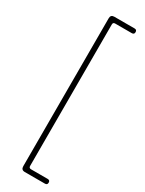

<svg xmlns="http://www.w3.org/2000/svg" viewBox="-224 -762 687 911"><g transform="rotate(30 120.0 -307.0)"><path d="M112 -694V81Q112 93 123.5 93H215Q228 93 228 106Q228 119 215 119H104.5Q84.5 119 84.5 98.5V-712Q84.5 -731.5 104.5 -731.5H215Q228 -731.5 228 -718.5Q228 -705.5 215 -705.5H123.5Q112 -705.5 112 -694Z"/></g></svg>

Font: Fraunces 144pt SuperSoft Thin
Style: Regular
Weight: 100
Version: Version 1.000;[0bf87f6ff]